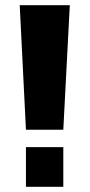

<svg xmlns="http://www.w3.org/2000/svg" viewBox="-20 -720 345 740"><path d="M249 -700 224 -220H80L56 -700ZM224 -153V0H80V-153Z"/></svg>

Font: Pathway Extreme Condensed ExtraBold
Style: Regular
Weight: 800
Width: 3
Version: Version 1.001;gftools[0.9.26]